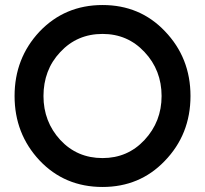

<svg xmlns="http://www.w3.org/2000/svg" viewBox="-20 -732 815 764"><path d="M388 -597Q488 -597 555 -525Q589 -489 606 -445Q623 -401 623 -350Q623 -248 555 -175Q488 -103 388 -103Q287 -103 220 -175Q153 -248 153 -350Q153 -401 169.5 -445Q186 -489 220 -525Q287 -597 388 -597ZM388 -712Q238 -712 137 -606Q38 -500 38 -350Q38 -200 137 -94Q237 12 388 12Q536 12 635 -91Q738 -197 738 -350Q738 -502 636 -608Q537 -712 388 -712Z"/></svg>

Font: Unageo
Style: SemiBold
Weight: 600
Designer: Richard Sepsi
Foundry: Richard Sepsi
Version: Version 2.000